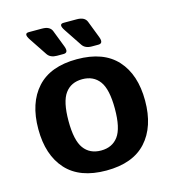

<svg xmlns="http://www.w3.org/2000/svg" viewBox="-106 -790 802 887"><g transform="rotate(-15 294.5 -346.0)"><path d="M108.4 -667Q85.9 -700.7 112.8 -700.7H175.8Q213.4 -700.7 223.1 -675.8L254.4 -594.7Q267.1 -561.5 241.7 -561.5H210.4Q178.7 -561.5 165 -582ZM274.9 -667Q252.4 -700.7 279.3 -700.7H342.3Q379.9 -700.7 389.6 -675.8L420.9 -594.7Q433.6 -561.5 408.2 -561.5H377Q345.2 -561.5 331.5 -582ZM39.1 -256.3Q39.1 -380.9 103.3 -451.7Q167.5 -522.5 294.4 -522.5Q421.4 -522.5 485.6 -451.7Q549.8 -380.9 549.8 -256.3Q549.8 -131.8 485.6 -61Q421.4 9.8 294.4 9.8Q167.5 9.8 103.3 -61Q39.1 -131.8 39.1 -256.3ZM183.6 -256.3Q183.6 -163.6 212.2 -124.8Q240.7 -85.9 294.4 -85.9Q348.1 -85.9 376.7 -124.8Q405.3 -163.6 405.3 -256.3Q405.3 -349.1 376.7 -387.9Q348.1 -426.8 294.4 -426.8Q240.7 -426.8 212.2 -387.9Q183.6 -349.1 183.6 -256.3Z"/></g></svg>

Font: Istok
Style: Bold
Weight: 700
Designer: Andrey V. Panov
Foundry: Andrey V. Panov
Version: Version 1.0.1